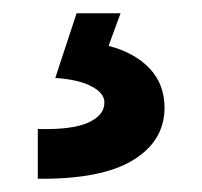

<svg xmlns="http://www.w3.org/2000/svg" viewBox="-20 -20 305 290"><path d="M137.7 134.8Q137.7 120.6 118.2 110.4Q98.6 100.1 63.5 97.7L95.7 0H162.1L144 49.3Q183.6 59.6 206.1 83.5Q228.5 107.4 228.5 142.6Q228.5 192.9 180.9 221.9Q133.3 251 37.1 250V174.8Q88.4 176.3 113 165.3Q137.7 154.3 137.7 134.8Z"/></svg>

Font: Reddit Sans Chocolate ExtraBold
Style: Regular
Weight: 800
Designer: Stephen Hutchings
Foundry: Reddit
Version: Version 1.011